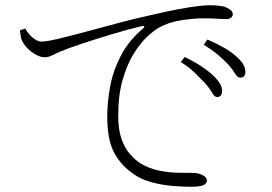

<svg xmlns="http://www.w3.org/2000/svg" viewBox="-20 -716 1040 734"><path d="M810 -345Q800 -345 790.5 -362Q781 -379 764 -398Q747 -416 725 -437.5Q703 -459 671 -479L686 -498Q722 -481 749 -463Q776 -445 793 -429Q812 -411 820.5 -397Q829 -383 829 -368Q829 -357 824 -351Q819 -345 810 -345ZM708 -2Q683 -2 642 -5Q601 -8 557 -20Q513 -32 478 -60Q433 -95 411.5 -142.5Q390 -190 390 -271Q390 -325 401 -385Q412 -445 442 -503Q472 -561 528 -608Q533 -612 531.5 -615Q530 -618 521 -616Q467 -603 405.5 -584.5Q344 -566 291.5 -548.5Q239 -531 208 -518Q194 -512 179.5 -504.5Q165 -497 151 -497Q139 -497 125.5 -503Q112 -509 99.5 -518.5Q87 -528 78 -539Q69 -550 64 -561Q60 -570 59 -579.5Q58 -589 56 -600L77 -607Q86 -588 104.5 -572.5Q123 -557 139 -557Q157 -557 202 -567.5Q247 -578 307.5 -594.5Q368 -611 434 -628.5Q500 -646 560 -659Q620 -673 663 -681Q706 -689 735 -692.5Q764 -696 781 -696Q800 -696 818.5 -694Q837 -692 846 -687Q861 -680 865.5 -674Q870 -668 870 -661Q870 -654 863.5 -648.5Q857 -643 844 -643Q831 -643 810 -644.5Q789 -646 758 -646Q721 -646 672.5 -638.5Q624 -631 587 -610Q569 -600 542.5 -575.5Q516 -551 491 -510.5Q466 -470 449 -411.5Q432 -353 432 -273Q432 -220 444.5 -185Q457 -150 476 -128Q495 -106 516 -92Q551 -71 589.5 -63.5Q628 -56 663.5 -55.5Q699 -55 721 -55Q731 -55 742.5 -51.5Q754 -48 762.5 -41.5Q771 -35 771 -25Q771 -18 764.5 -12.5Q758 -7 744.5 -4.5Q731 -2 708 -2ZM899 -419Q888 -419 878.5 -435Q869 -451 852 -470Q833 -490 812 -507.5Q791 -525 759 -545L773 -565Q809 -549 836.5 -533.5Q864 -518 880 -503Q900 -486 909 -471.5Q918 -457 918 -441Q918 -430 913 -424.5Q908 -419 899 -419Z"/></svg>

Font: Noto Serif HK ExtraLight ExtraLight
Style: Regular
Weight: 250
Version: Version 2.003-H1;hotconv 1.1.1;makeotfexe 2.6.0